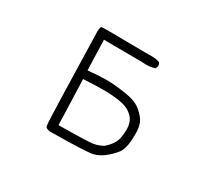

<svg xmlns="http://www.w3.org/2000/svg" viewBox="-138 -945 1275 1169"><g transform="rotate(30 500.0 -360.5)"><path d="M469.2 -388.7Q495.6 -388.7 516.1 -387.7Q578.6 -384.3 614.3 -375Q651.4 -366.2 679.2 -342.3Q708 -317.9 714.8 -279.8Q717.3 -264.2 717.3 -250Q717.3 -222.2 712.4 -192.9Q703.1 -141.1 648.4 -95.7Q619.1 -80.1 586.9 -74Q554.7 -67.9 344.7 -65.9L334 -383.8Q416.5 -388.7 469.2 -388.7ZM626 -713.4 583 -712.9Q533.7 -712.9 452.6 -714.1Q371.6 -715.3 349.1 -715.3Q326.7 -715.3 303.5 -715.1Q280.3 -714.8 273.9 -713.9Q270 -713.4 267.1 -704.1Q264.6 -695.3 264.2 -679.7L275.9 -238.3Q278.3 -144 280.8 -88.1Q283.2 -32.2 285.6 -23.9Q288.1 -13.7 305.7 -8.8Q312 -7.3 319.8 -6.3Q572.3 -8.3 617.2 -19Q661.1 -29.3 703.6 -67.4Q746.1 -105.5 758.8 -131.3Q771 -157.7 774.9 -196.3Q777.3 -222.2 777.3 -241Q777.3 -259.8 776.9 -272Q774.9 -307.6 764.2 -331.5Q753.9 -355.5 720.7 -386.7Q688.5 -417.5 639.9 -429.7Q591.3 -441.9 518.1 -448.2Q490.7 -450.7 462.4 -450.7Q405.8 -450.7 331.1 -442.9L324.2 -654.8L595.7 -652.8Q608.9 -651.4 622.1 -651.4Q653.8 -651.4 682.6 -661.1L689.9 -676.3Q690.4 -678.2 690.4 -680.2Q690.4 -682.1 690.2 -685.1Q689.9 -688 689 -691.4Q687 -698.2 683.1 -704.1Q656.7 -713.4 626 -713.4Z"/></g></svg>

Font: NaikaiFont
Style: Light
Weight: 300
Version: Version 1.89